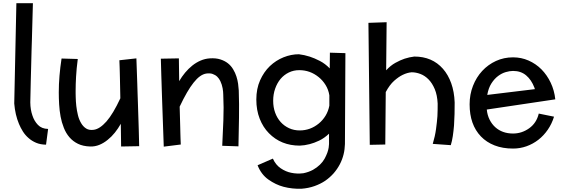

<svg xmlns="http://www.w3.org/2000/svg" viewBox="-20 -869 3474 1185"><path d="M276.9 -73.2 264.2 23.9Q229.5 23.4 202.9 12.2Q176.3 1 156.2 -17.1Q135.7 -34.7 121.3 -57.6Q106.9 -80.6 97.2 -104Q73.7 -159.7 67.9 -230L81.1 -849.1H183.1L178.7 -689.9Q177.7 -653.8 176.8 -620.8Q175.8 -587.9 174.8 -558.1Q173.3 -499 172.1 -451.9Q170.9 -404.8 169.9 -369.1Q167.5 -284.7 167 -236.8Q167.5 -191.9 180.2 -155.8Q190.9 -122.6 213.9 -98.4Q236.8 -74.2 276.9 -73.2Z M838.9 33.2 727.5 35.2 725.6 -105Q709.5 -76.2 689 -50.5Q668.5 -24.9 644.5 -5.9Q620.6 13.7 593.5 24.9Q566.4 36.1 536.6 35.2Q492.2 33.7 461.4 18.6Q430.2 3.4 408.4 -22Q386.7 -47.4 374 -80.1Q360.4 -114.3 354 -149.4Q347.2 -186 345 -224.4Q342.8 -262.7 342.8 -298.8Q342.8 -349.6 347.2 -401.6Q351.6 -453.6 359.9 -507.8L460 -504.9Q452.1 -444.3 449.5 -396Q446.8 -347.7 446.8 -311Q446.8 -302.7 446.8 -292.2Q446.8 -281.7 447.3 -269Q447.8 -243.7 450.9 -215.1Q454.1 -186.5 460.9 -158.7Q467.3 -131.8 480.5 -109.4Q493.2 -87.4 512 -75.7Q530.8 -64 558.6 -67.9Q595.7 -72.8 637.2 -119.6Q678.2 -166.5 722.7 -262.2L720.2 -386.2Q719.7 -409.2 719.2 -427Q718.8 -444.8 718.3 -457Q717.3 -486.3 716.8 -497.1L821.8 -508.8L827.1 -357.4Q828.1 -323.2 829.1 -293Q830.1 -262.7 831.1 -235.8Q832 -208.5 833 -176Q834 -143.6 835 -115.2Q835.9 -86.9 836.4 -70.3Q837.4 -35.6 837.9 -9.8Q838.4 16.1 838.9 33.2Z M1095.7 22.9 990.7 36.1 981 -237.8Q980 -265.6 979 -297.6Q978 -329.6 977.1 -358.2Q976.1 -386.7 975.6 -403.3Q973.6 -472.2 972.7 -506.8L1084 -508.8L1085.9 -368.2Q1102.1 -396 1122.6 -420.7Q1143.1 -445.3 1167 -464.4Q1190.9 -483.4 1218 -495.1Q1245.1 -506.8 1274.9 -508.8Q1312.5 -511.2 1339.8 -502.4Q1367.2 -493.7 1386.7 -478.3Q1406.2 -462.9 1418.9 -441.4Q1432.1 -419.4 1439 -397.5Q1446.3 -375 1449.5 -352.3Q1452.6 -329.6 1453.6 -311Q1456.5 -227.1 1455.1 -142.1Q1453.6 -57.1 1451.7 34.2L1351.6 30.8Q1355.5 -47.9 1358.6 -126.5Q1361.8 -205.1 1357.9 -285.2Q1357.9 -302.2 1354 -324.5Q1350.1 -346.7 1339.8 -368.7Q1332.5 -383.8 1320.8 -395.5Q1309.1 -406.7 1292.2 -412.6Q1275.4 -418.5 1252.9 -415Q1214.4 -409.2 1174.8 -358.9Q1135.7 -310.1 1088.9 -210.9L1092.3 -85.9Q1092.8 -62.5 1093.3 -44.9Q1093.8 -27.3 1094.2 -15.1Q1095.2 13.2 1095.7 22.9Z M2015.1 -446.8 2016.1 -543.9 2111.8 -541 2108.9 20Q2108.4 35.6 2106.4 51.8Q2104.5 67.9 2100.6 83.5Q2085 147.5 2039.6 200.2Q2016.6 226.1 1987.3 246.6Q1957.5 266.6 1920.9 279.5Q1884.3 292.5 1840.8 295.9Q1783.2 297.9 1729.5 283.7Q1681.6 271 1636.7 239.3Q1591.8 207.5 1569.8 150.9L1664.1 109.9Q1681.2 148.4 1712.6 169.7Q1744.1 190.9 1776.9 197.3Q1812.5 205.1 1852.1 200.2Q1869.1 196.8 1884 191.4Q1898.9 186 1911.6 179.2Q1936.5 165 1954.3 147.7Q1972.2 130.4 1982.9 111.3Q1988.3 101.6 1992.4 92.3Q1996.6 83 2000 74.2Q2006.3 56.6 2008.5 42.2Q2010.7 27.8 2010.7 20V-43.9Q1981.4 -16.1 1950 -1.2Q1918.5 13.7 1891.6 20.5Q1876 24.4 1860.6 26.9Q1845.2 29.3 1830.1 29.8Q1714.8 29.8 1639.6 -46.9Q1603.5 -83.5 1582.8 -136.2Q1562 -189 1562 -254.9Q1562 -321.3 1585.2 -373.3Q1608.4 -425.3 1645.5 -460.9Q1683.1 -496.6 1730 -515.4Q1776.9 -534.2 1824.7 -534.2Q1857.9 -530.3 1891.6 -519.5Q1920.4 -510.3 1953.6 -493.2Q1986.8 -476.1 2015.1 -446.8ZM1830.1 -64Q1895.5 -64 1947.8 -106.9Q1972.2 -127 1989.3 -155Q2006.3 -183.1 2012.7 -216.8V-280.8Q2007.3 -315.4 1989.7 -344Q1972.2 -372.6 1946.8 -393.1Q1894 -436 1827.1 -436Q1792 -436 1762.5 -421.6Q1732.9 -407.2 1711.4 -381.8Q1690.4 -356.4 1678.2 -321.8Q1666 -287.1 1666 -247.1Q1666 -207 1678.2 -173.6Q1690.4 -140.1 1712.4 -115.7Q1733.9 -91.8 1763.9 -77.9Q1793.9 -64 1830.1 -64Z M2262.2 24.9 2253.9 -728 2366.2 -731.9 2363.3 -435.1Q2390.1 -464.4 2420.4 -481.2Q2450.7 -498 2477.1 -506.8Q2507.3 -516.6 2537.1 -520Q2647.5 -520 2713.9 -444.3Q2746.1 -407.7 2764.9 -355.2Q2783.7 -302.7 2786.1 -236.8Q2786.1 -202.1 2785.4 -166Q2784.7 -129.9 2782.2 -95.2Q2779.3 -60.5 2774.7 -29.3Q2770 2 2762.2 26.9L2650.9 19Q2665 -27.8 2671.1 -72.3Q2677.2 -116.7 2679.7 -151.9Q2681.6 -192.9 2681.2 -230Q2678.7 -282.2 2663.3 -318.8Q2647.9 -355.5 2625 -378.9Q2602.5 -401.9 2575 -412.4Q2547.4 -422.9 2521 -422.9Q2493.7 -420.9 2464.8 -406.7Q2440.4 -395 2412.6 -370.4Q2384.8 -345.7 2360.8 -300.8L2357.9 22.9Z M3146.5 -44.9Q3200.7 -44.9 3246.1 -77.4Q3291.5 -109.9 3305.2 -168L3399.4 -148.9Q3385.7 -104.5 3360.8 -68.4Q3335.9 -32.2 3302.7 -6.3Q3269.5 19.5 3229.7 33.7Q3189.9 47.9 3146.5 47.9Q3082 47.9 3032.2 28.3Q2982.4 8.8 2948.2 -26.9Q2878.4 -99.6 2878.4 -225.1Q2878.4 -286.1 2899.2 -339.1Q2919.9 -392.1 2956.1 -431.2Q2992.2 -470.2 3041 -492.7Q3089.8 -515.1 3146.5 -515.1Q3197.3 -515.1 3242.2 -495.4Q3287.1 -475.6 3321.8 -440.9Q3356.4 -405.8 3378.9 -358.4Q3401.4 -311 3407.2 -255.9L2984.4 -192.9Q2987.8 -158.2 3001.7 -130.6Q3015.6 -103 3036.6 -84Q3080.1 -44.9 3146.5 -44.9ZM2987.3 -283.2 3281.2 -318.8 3278.3 -328.1Q3259.8 -376.5 3227.3 -403.8Q3194.8 -431.2 3146.5 -431.2Q3126 -431.2 3101.6 -424.1Q3077.1 -417 3054.2 -399.9Q3031.2 -382.8 3012.9 -354.2Q2994.6 -325.7 2987.3 -283.2Z"/></svg>

Font: Preahvihear
Style: Regular
Weight: 400
Designer: Danh Hong
Version: Version 8.002; ttfautohint (v1.8.3)